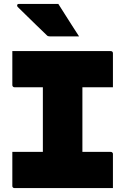

<svg xmlns="http://www.w3.org/2000/svg" viewBox="-20 -961 640 981"><path d="M401 -62H191L199 -84Q199 -118 199 -153Q199 -188 199 -222Q199 -275 199 -326.5Q199 -378 199 -430Q199 -482 199 -534.5Q199 -587 199 -638H409L401 -616Q401 -580 401 -542Q401 -504 401 -467Q401 -417 401 -366Q401 -315 401 -264Q401 -213 401 -162.5Q401 -112 401 -62ZM557 0H54Q51 0 49 -1Q47 -2 45.5 -3.5Q44 -5 43.5 -7Q43 -9 43 -11Q43 -34 43 -66Q43 -98 43 -130Q43 -162 43 -185H545Q549 -185 551.5 -183.5Q554 -182 555.5 -180Q557 -178 557 -174Q557 -151 557 -119Q557 -87 557 -55Q557 -23 557 0ZM43 -700H545Q551 -700 554 -697Q557 -694 557 -689Q557 -672 557 -649.5Q557 -627 557 -602Q557 -577 557 -554.5Q557 -532 557 -515H55Q49 -515 46 -518.5Q43 -522 43 -526Q43 -543 43 -565.5Q43 -588 43 -613Q43 -638 43 -660.5Q43 -683 43 -700ZM278 -941Q296 -913 313.5 -885Q331 -857 348.5 -830Q366 -803 384 -775Q362 -775 338.5 -775Q315 -775 290.5 -775Q266 -775 238 -775Q230 -775 225.5 -776.5Q221 -778 218 -782Q186 -813 162.5 -835.5Q139 -858 118 -879Q97 -900 70 -926Q66 -931 68 -936Q70 -941 76 -941Q112 -941 143.5 -941Q175 -941 207 -941Q239 -941 278 -941Z"/></svg>

Font: Recursive Monospace Black
Style: Regular
Weight: 900
Version: Version 1.047